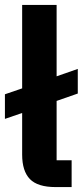

<svg xmlns="http://www.w3.org/2000/svg" viewBox="-30 -760 336 780"><path d="M261 0H196Q123 0 91.5 -32.5Q60 -65 60 -132V-301L-10 -277V-377L60 -401V-740H200V-450L286 -480V-380L200 -350V-109H261Z"/></svg>

Font: IBM Plex Sans Cond
Style: Bold
Weight: 700
Width: 3
Designer: Mike Abbink, Paul van der Laan, Pieter van Rosmalen
Foundry: Bold Monday
Version: Version 1.3